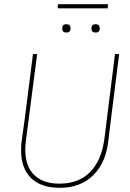

<svg xmlns="http://www.w3.org/2000/svg" viewBox="-20 -896 623 920"><path d="M495 -876 498 -873 496 -856H259L256 -859L258 -876ZM278 -760Q278 -780 298 -780Q318 -780 318 -760Q318 -740 298 -740Q278 -740 278 -760ZM418 -760Q418 -780 438 -780Q458 -780 458 -760Q458 -740 438 -740Q418 -740 418 -760ZM551 -637 510 -312 500 -229Q489 -118 427.5 -57Q366 4 266 4Q177 4 129 -42.5Q81 -89 81 -176Q81 -205 85 -229L98 -322L138 -637H158L105 -229Q101 -195 101 -180Q101 -100 143.5 -58Q186 -16 265 -16Q356 -16 411 -71Q466 -126 480 -229L531 -637Z"/></svg>

Font: Alegreya Sans SC Thin
Style: Italic
Weight: 100
Italic angle: -7°
Designer: Juan Pablo del Peral
Foundry: Huerta Tipografica
Version: Version 2.007